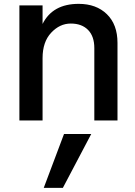

<svg xmlns="http://www.w3.org/2000/svg" viewBox="-20 -582 685 971"><path d="M78.1 27.3V-554.7H195.3V-460.9Q246.1 -562.5 377.9 -562.5Q466.8 -562.5 520.5 -510.3Q574.2 -458 574.2 -365.2V27.3H457V-338.9Q457 -398.4 425.3 -430.7Q393.6 -462.9 337.9 -462.9Q282.2 -462.9 238.8 -416.5Q195.3 -370.1 195.3 -288.1V27.3ZM201.2 368.2 303.7 95.7H441.4L297.9 368.2Z"/></svg>

Font: GenEi M Gothic v2 Medium
Style: Regular
Weight: 500
Version: Version 2.0